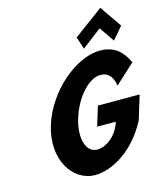

<svg xmlns="http://www.w3.org/2000/svg" viewBox="-159 -1250 1160 1379"><g transform="rotate(-15 421.0 -560.5)"><path d="M501.1 -974 531.7 -883 677.4 -995 754.7 -883 832.1 -974 720.6 -1136ZM832.4 -462H522.1L477.8 -317H616.3C585.4 -216 502.8 -158 437.2 -158C352.7 -158 319 -272 361.8 -412C405.5 -555 509.2 -670 593.8 -670C647 -670 684 -641 695.5 -564L841.9 -699C800.5 -786 743.4 -840 637.7 -840C459.6 -840 231.2 -649 158.8 -412C86.6 -176 208.2 15 376.3 15C494.4 15 668.8 -74 777.7 -283Z"/></g></svg>

Font: Hussar
Style: BdSuprConOblThree
Weight: 700
Foundry: Cannot Into Space Fonts
Version: Version 2.00